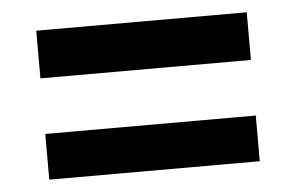

<svg xmlns="http://www.w3.org/2000/svg" viewBox="-35 -370 639 417"><g transform="rotate(-5 285.0 -161.5)"><path d="M57 -219.9H515.9V-323.8H57ZM57 0.9H515.9V-98.7H57Z"/></g></svg>

Font: PleaseOptimize
Style: Demi-Bold
Weight: 600
Version: Version 001.000